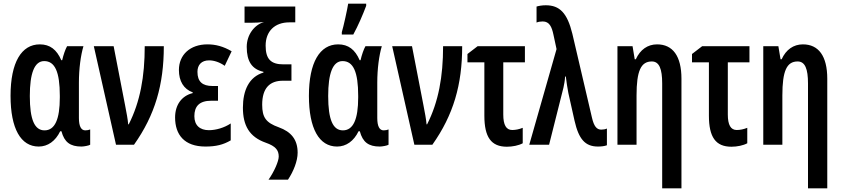

<svg xmlns="http://www.w3.org/2000/svg" viewBox="-20 -796 4626 1056"><path d="M193 10C243 10 285 -20 311 -74H318C334 -14 366 10 428 10C441 10 469 5 476 0V-84C469 -81 459 -79 449 -79C426 -79 414 -102 414 -147V-342C414 -418 424 -492 439 -542H349C339 -524 329 -495 322 -465H317C292 -523 255 -552 199 -552C98 -552 38 -453 38 -269C38 -89 94 10 193 10ZM225 -79C170 -79 144 -138 144 -268C144 -392 169 -460 223 -460C282 -460 309 -401 309 -269V-260C309 -140 282 -79 225 -79Z M496 -542 618 0H717C833 -164 881 -330 881 -542H776C776 -375 751 -236 688 -112H685C683 -140 676 -175 668 -217L605 -542Z M1179 -323H1149C1093 -323 1066 -347 1066 -401C1066 -439 1088 -464 1130 -464C1157 -464 1188 -454 1216 -434L1254 -514C1208 -541 1166 -552 1121 -552C1026 -552 964 -495 964 -411C964 -350 990 -306 1040 -288V-284C979 -269 943 -219 943 -150C943 -55 994 10 1110 10C1168 10 1208 0 1249 -24V-117C1213 -93 1167 -80 1129 -80C1080 -80 1049 -106 1049 -157C1049 -211 1076 -242 1142 -242H1179Z M1316 -204C1316 -106 1351 -43 1442 -11C1496 8 1513 30 1513 65C1513 91 1488 148 1457 192H1564C1594 147 1617 90 1617 44C1617 -28 1582 -71 1513 -96C1443 -121 1422 -150 1422 -220C1422 -311 1463 -352 1536 -352H1583V-442H1539C1469 -442 1441 -472 1441 -545C1441 -624 1491 -673 1571 -673H1604V-760H1325V-671H1364C1385 -671 1406 -672 1432 -675C1378 -659 1337 -604 1337 -538C1337 -458 1366 -415 1429 -401V-397C1349 -373 1316 -298 1316 -204Z M1860 -606H1923C1950 -655 1976 -716 1994 -764V-776H1895C1891 -748 1869 -648 1860 -619ZM1834 10C1884 10 1926 -20 1952 -74H1959C1975 -14 2007 10 2069 10C2082 10 2110 5 2117 0V-84C2110 -81 2100 -79 2090 -79C2067 -79 2055 -102 2055 -147V-342C2055 -418 2065 -492 2080 -542H1990C1980 -524 1970 -495 1963 -465H1958C1933 -523 1896 -552 1840 -552C1739 -552 1679 -453 1679 -269C1679 -89 1735 10 1834 10ZM1866 -79C1811 -79 1785 -138 1785 -268C1785 -392 1810 -460 1864 -460C1923 -460 1950 -401 1950 -269V-260C1950 -140 1923 -79 1866 -79Z M2137 -542 2259 0H2358C2474 -164 2522 -330 2522 -542H2417C2417 -375 2392 -236 2329 -112H2326C2324 -140 2317 -175 2309 -217L2246 -542Z M2867 -542H2607L2551 -499V-453H2644V-160C2644 -42 2681 11 2768 11C2799 11 2833 4 2855 -8V-93C2835 -85 2816 -81 2797 -81C2764 -81 2748 -109 2748 -166V-453H2867Z M2891 0H3000L3079 -314C3083 -332 3087 -354 3088 -375H3092C3096 -345 3100 -313 3106 -284L3140 -132C3163 -31 3198 10 3269 10C3287 10 3304 8 3318 3V-89C3309 -85 3299 -83 3287 -83C3262 -83 3247 -101 3236 -148L3128 -610C3100 -725 3058 -767 2982 -767C2962 -767 2945 -764 2931 -760V-672C2940 -676 2952 -678 2965 -678C3002 -678 3015 -648 3024 -605L3041 -526Z M3594 -552C3542 -552 3501 -523 3477 -470H3471L3459 -542H3376V0H3481V-271C3481 -406 3505 -458 3565 -458C3606 -458 3622 -417 3622 -337V240H3728V-363C3728 -488 3680 -552 3594 -552Z M4102 -542H3842L3786 -499V-453H3879V-160C3879 -42 3916 11 4003 11C4034 11 4068 4 4090 -8V-93C4070 -85 4051 -81 4032 -81C3999 -81 3983 -109 3983 -166V-453H4102Z M4396 -552C4344 -552 4303 -523 4279 -470H4273L4261 -542H4178V0H4283V-271C4283 -406 4307 -458 4367 -458C4408 -458 4424 -417 4424 -337V240H4530V-363C4530 -488 4482 -552 4396 -552Z"/></svg>

Font: Noto Sans Display Condensed Medium
Style: Regular
Weight: 500
Width: 3
Designer: Monotype Design Team
Foundry: Monotype Imaging Inc.
Version: Version 1.900